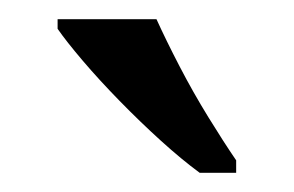

<svg xmlns="http://www.w3.org/2000/svg" viewBox="-20 -786 306 200"><path d="M188 -606Q169 -620 147.5 -639.5Q126 -659 104.5 -681Q83 -703 66 -723Q49 -743 40 -756V-766H143Q153 -744 167 -717Q181 -690 197 -664Q213 -638 226 -619V-606Z"/></svg>

Font: Noto Serif Thai SemiCondensed
Style: Regular
Weight: 400
Width: 4
Designer: Monotype Design Team
Foundry: Monotype Imaging Inc.
Version: Version 2.002